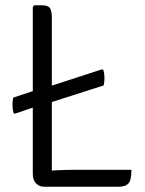

<svg xmlns="http://www.w3.org/2000/svg" viewBox="-20 -706 549 726"><path d="M166 -317 124 -306 36 -276 31 -279Q27.5 -292.5 27.2 -308.5Q27 -324.5 30 -337L124 -368L166 -379L366 -444L371 -441Q375 -427.5 375 -411.8Q375 -396 372 -383ZM176 0H146Q129 0 116.5 -12.2Q104 -24.5 104 -49V-680L110 -686H139Q163 -686 169.5 -674.2Q176 -662.5 176 -639ZM477 -64Q477 -24.5 465.5 -12.2Q454 0 429 0H146L111 -54Q145 -59.5 186.8 -61.8Q228.5 -64 262 -64Z"/></svg>

Font: Signika Negative Light
Style: Regular
Weight: 300
Designer: Anna Giedry
Foundry: Anna Giedry
Version: Version 2.001